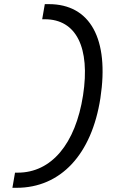

<svg xmlns="http://www.w3.org/2000/svg" viewBox="-20 -811 626 929"><path d="M40 97.7H60.1C273.4 97.7 423.8 -63.5 465.8 -336.4C509.3 -622.1 417 -791 216.3 -791H196.8L184.1 -717.8H197.3C348.6 -717.8 417.5 -581.1 381.8 -349.6C345.2 -114.3 228.5 24.4 65.9 24.4H52.7Z"/></svg>

Font: Cascadia Mono SemiLight
Style: Italic
Weight: 350
Italic angle: -10°
Monospace: yes
Designer: Aaron Bell
Foundry: Saja Typeworks
Version: Version 2404.023